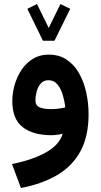

<svg xmlns="http://www.w3.org/2000/svg" viewBox="-20 -675 504 960"><path d="M194.8 -471.2 116.7 -630.9 165 -654.8 223.6 -535.2 282.2 -654.8 331.1 -630.9 252.4 -471.2ZM422.9 -103.5Q422.9 6.8 382.1 81.5Q341.3 156.2 265.4 200.7Q189.5 245.1 84.5 265.1L40 145Q142.1 125 209.5 87.2Q276.9 49.3 293.5 -6.3Q262.7 1 236.8 1Q145.5 1 93.5 -39.3Q41.5 -79.6 41.5 -169.9Q41.5 -209 53 -249.8Q64.5 -290.5 87.2 -325Q109.9 -359.4 144 -380.6Q178.2 -401.9 223.1 -401.9Q276.4 -401.9 314.2 -376.2Q352.1 -350.6 376 -307.6Q399.9 -264.6 411.4 -211.7Q422.9 -158.7 422.9 -103.5ZM235.8 -129.4Q256.3 -129.4 274.7 -132.1Q293 -134.8 306.2 -138.2Q303.2 -168.5 293.9 -200Q284.7 -231.4 267.3 -252.7Q250 -273.9 222.2 -273.9Q196.8 -273.9 182.6 -256.1Q168.5 -238.3 162.8 -215.1Q157.2 -191.9 157.2 -174.8Q157.2 -146.5 179 -137.9Q200.7 -129.4 235.8 -129.4Z"/></svg>

Font: Vazirmatn FD
Style: Bold
Weight: 700
Designer: Saber Rastikerdar
Foundry: Saber Rastikerdar
Version: Version 33.001